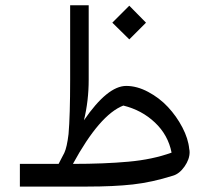

<svg xmlns="http://www.w3.org/2000/svg" viewBox="-20 -687 771 707"><path d="M393.6 -603.5 456.1 -666 517.6 -603.5 456.1 -542ZM248.5 -83.5Q363.8 -83.5 452.9 -91.6Q542 -99.6 611.8 -125Q599.1 -189.9 550.5 -235.8Q502 -281.7 434.1 -298.3Q347.2 -264.6 248.5 -83.5ZM53.2 0V-83.5H195.8Q199.2 -89.8 206.1 -103.5Q212.9 -117.2 216.8 -124Q226.6 -145 232.4 -193.4Q238.3 -261.2 238.3 -394V-667.5H306.6V-394Q306.6 -315.4 289.1 -244.1Q376 -370.6 444.8 -370.6Q484.4 -370.6 525.6 -348.6Q566.9 -326.7 598.4 -293Q629.9 -259.3 651.6 -217.8Q673.3 -176.3 676.8 -138.2Q678.2 -133.3 678.2 -126.5Q678.2 -100.6 659.4 -73.7Q640.6 -46.9 616.7 -40Q539.1 -15.6 469.2 -7.8Q399.4 0 301.8 0Z"/></svg>

Font: MiladAzad
Style: Regular
Weight: 400
Designer: Reza bakhtiari fard
Foundry: http://font-store.ir
Version: Version:0.0.3;RFB:1.2.5;Building:2016-04-05 21:27:38.277324